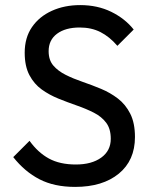

<svg xmlns="http://www.w3.org/2000/svg" viewBox="-20 -724 595 754"><path d="M275 10Q193 10 135 -20Q77 -50 32 -107L96 -171Q129 -125 172 -101.5Q215 -78 278 -78Q340 -78 377.5 -105Q415 -132 415 -179Q415 -218 397 -242Q379 -266 348.5 -281.5Q318 -297 282 -309.5Q246 -322 210 -336.5Q174 -351 144 -372.5Q114 -394 95.5 -429Q77 -464 77 -517Q77 -576 105.5 -617.5Q134 -659 183.5 -681.5Q233 -704 295 -704Q363 -704 417 -677.5Q471 -651 505 -608L441 -544Q410 -580 374.5 -598Q339 -616 293 -616Q237 -616 204 -591.5Q171 -567 171 -523Q171 -488 189.5 -466.5Q208 -445 238 -430Q268 -415 304.5 -402.5Q341 -390 377 -375Q413 -360 443 -337Q473 -314 491.5 -277.5Q510 -241 510 -186Q510 -94 446.5 -42Q383 10 275 10Z"/></svg>

Font: yichuanluanma
Style: Regular
Weight: 400
Version: Version 1.00 March 24, 2023, initial release